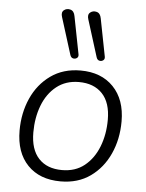

<svg xmlns="http://www.w3.org/2000/svg" viewBox="-54 -807 655 859"><g transform="rotate(5 273.5 -377.5)"><path d="M250 8Q156 8 102 -48Q48 -104 48 -203Q48 -282 77.5 -348Q107 -414 163 -454Q219 -494 297 -494Q390 -494 444.5 -437.5Q499 -381 499 -283Q499 -203 469 -137Q439 -71 383.5 -31.5Q328 8 250 8ZM252 -43Q312 -43 353 -76Q394 -109 415.5 -164Q437 -219 437 -285Q437 -362 399 -402Q361 -442 294 -442Q235 -442 193.5 -409Q152 -376 131 -321Q110 -266 110 -200Q110 -123 147.5 -83Q185 -43 252 -43ZM363 -559 311 -725Q304 -746 316.5 -756Q329 -766 345.5 -761.5Q362 -757 366 -734L399 -565Q401 -554 393.5 -548.5Q386 -543 376.5 -545Q367 -547 363 -559ZM245 -559 193 -725Q186 -746 198.5 -756Q211 -766 227.5 -761.5Q244 -757 248 -734L281 -565Q283 -554 275.5 -548.5Q268 -543 258.5 -545Q249 -547 245 -559Z"/></g></svg>

Font: Nunito Light
Style: Italic
Weight: 300
Italic angle: -9°
Designer: Vernon Adams
Foundry: Vernon Adams
Version: Version 3.601; ttfautohint (v1.8.2.53-6de2)